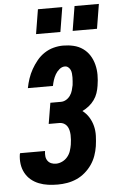

<svg xmlns="http://www.w3.org/2000/svg" viewBox="-63 -994 643 1045"><g transform="rotate(-5 259.0 -472.0)"><path d="M210 8Q183 8 157 4.5Q131 1 107 -8.5Q83 -18 64 -34Q45 -50 33 -72.5Q21 -95 17.5 -121Q14 -147 18 -174Q19 -176 19 -177Q19 -178 20 -180H156Q156 -179 156 -178.5Q156 -178 156 -178Q154 -164 155.5 -150.5Q157 -137 164.5 -126.5Q172 -116 184 -111Q196 -106 210 -106Q227 -106 244 -114Q261 -122 273 -136.5Q285 -151 290.5 -168Q296 -185 299 -202Q301 -215 302 -228.5Q303 -242 302.5 -255Q302 -268 299 -280.5Q296 -293 289.5 -303Q283 -313 272 -319Q261 -325 248 -325H189L208 -439H266Q281 -439 294.5 -447Q308 -455 317 -468Q326 -481 330 -495.5Q334 -510 337 -524Q338 -535 339 -545.5Q340 -556 340 -566.5Q340 -577 339 -587.5Q338 -598 334 -607Q330 -616 322 -622.5Q314 -629 304 -629Q288 -629 274 -617.5Q260 -606 251.5 -591Q243 -576 238 -560.5Q233 -545 230 -529H93Q98 -555 106.5 -580.5Q115 -606 128.5 -630Q142 -654 160 -676Q178 -698 201.5 -713.5Q225 -729 251.5 -736Q278 -743 304 -743Q333 -743 361 -736.5Q389 -730 411.5 -714Q434 -698 448.5 -675Q463 -652 470 -624.5Q477 -597 477 -568Q477 -539 472 -509Q469 -489 462.5 -469.5Q456 -450 443.5 -432.5Q431 -415 414 -401.5Q397 -388 378 -379Q399 -363 413 -340.5Q427 -318 433.5 -292Q440 -266 439 -238Q438 -210 434 -182Q430 -156 421 -130.5Q412 -105 396.5 -82.5Q381 -60 359.5 -41.5Q338 -23 313 -12Q288 -1 262 3.5Q236 8 210 8ZM496 -818H363L385 -952H518ZM296 -818H163L185 -952H318Z"/></g></svg>

Font: Iosevka SS04 Heavy
Style: Italic
Weight: 900
Italic angle: -9°
Monospace: yes
Designer: Belleve Invis
Foundry: Belleve Invis
Version: Version 19.0.0; ttfautohint (v1.8.4)